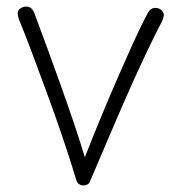

<svg xmlns="http://www.w3.org/2000/svg" viewBox="-20 -555 537 586"><path d="M38 -495Q36 -502 35 -506Q34 -510 34 -513Q34 -524 42.5 -529.5Q51 -535 59 -535Q69 -535 75.5 -529.5Q82 -524 87 -509Q105 -461 125 -406.5Q145 -352 165.5 -294.5Q186 -237 205 -181Q224 -125 239 -75Q262 -134 287 -194.5Q312 -255 337 -312.5Q362 -370 385.5 -422Q409 -474 431 -515Q435 -523 441 -527Q447 -531 454 -531Q461 -531 467 -528Q473 -525 476.5 -520Q480 -515 480 -510Q480 -507 478.5 -501Q477 -495 474 -489Q453 -449 429.5 -399.5Q406 -350 381.5 -295.5Q357 -241 334 -187Q311 -133 290.5 -85.5Q270 -38 255 -2Q253 4 247.5 7.5Q242 11 234 11Q228 11 222 7.5Q216 4 213 -5Q193 -72 169 -142Q145 -212 120.5 -278.5Q96 -345 75 -401Q54 -457 38 -495Z"/></svg>

Font: Playpen Sans ExtraLight
Style: Regular
Weight: 250
Designer: Laura Meseguer, Veronika Burian, José Scaglione
Foundry: TypeTogether
Version: Version 1.001